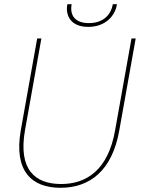

<svg xmlns="http://www.w3.org/2000/svg" viewBox="-20 -887 669 914"><path d="M79 -267C45 -73 130 7 268 7C406 7 514 -73 548 -267L626 -704H606L528 -267C495 -79 393 -11 271 -11C147 -11 66 -79 99 -267L177 -704H157ZM536 -863 537 -867H517C507 -810 465 -777 403 -777C341 -777 311 -810 321 -867H301L300 -863C292 -815 315 -759 400 -759C485 -759 528 -815 536 -863Z"/></svg>

Font: Poppins Devanagari Thin
Style: Italic
Weight: 100
Italic angle: -10°
Designer: Ninad Kale (Devanagari), Jonny Pinhorn (Latin)
Foundry: Indian Type Foundry
Version: 4.005